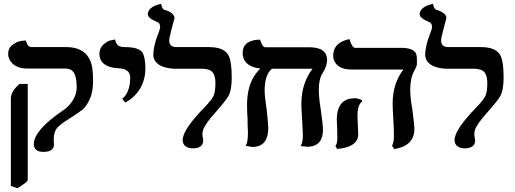

<svg xmlns="http://www.w3.org/2000/svg" viewBox="-20 -770 2713 1011"><path d="M71.8 221.2 37.1 209V-252Q38.1 -290.5 83 -328.1H126V178.2Q124 189.5 71.8 221.2ZM263.2 -42Q263.2 -42 263.2 -29.8Q264.2 -22 264.2 -6.8Q262.2 29.3 209 29.8Q158.2 29.8 158.2 -12.2Q159.7 -84.5 308.1 -186Q352.5 -214.4 373 -260.3Q383.8 -285.2 383.8 -310.1Q383.8 -383.8 355 -401.4Q341.8 -408.7 324.2 -409.2H124Q58.1 -409.2 32.2 -452.6Q22.9 -469.2 22.9 -486.8Q22.9 -516.6 46.4 -534.2Q69.8 -551.8 92.8 -554.7L116.2 -557.1Q124.5 -522.9 144 -522H328.1Q449.7 -522 466.3 -409.2Q469.7 -384.8 470.2 -344.2Q470.2 -286.1 452.6 -248Q435.1 -210 416 -194.1Q397 -178.2 348.6 -147.5L348.1 -147Q291 -112.8 275.9 -89.8Q263.7 -68.8 263.2 -42Z M639.6 -230 623.5 -250Q665 -282.7 665.5 -360.8Q665.5 -401.9 620.1 -408.7Q613.8 -409.7 607.4 -410.2Q515.6 -414.6 504.9 -471.2Q503.9 -478.5 503.4 -484.9Q503.4 -515.6 523.9 -534.9Q544.4 -554.2 565.4 -558.1L586.4 -562Q592.3 -524.4 626.5 -522.5Q630.9 -522.5 636.7 -522Q709 -522 728.5 -495.1Q745.1 -471.2 745.6 -410.2Q745.6 -323.2 687 -264.6Q666 -244.1 639.6 -230Z M871.1 -556.2Q871.1 -525.4 902.8 -522.5Q908.2 -522 914.1 -522H1082Q1163.1 -522 1185.5 -474.1Q1200.2 -441.4 1200.2 -360.8Q1200.2 -295.4 1182.1 -263.2Q1168 -238.8 1117.2 -181.2Q1058.1 -116.2 1048.8 -84Q1046.4 -73.2 1045.9 -64Q1045.9 -53.2 1048.3 -43.9Q1050.3 -32.2 1050.3 -28.8Q1048.3 10.3 996.1 11.2Q942.9 9.8 941.9 -33.2Q942.4 -87.4 1057.1 -205.1Q1098.1 -247.1 1106.4 -270Q1114.3 -293 1114.3 -332Q1114.3 -386.2 1085.9 -399.9Q1069.3 -407.7 1043 -408.2H892.1Q793.5 -416 787.1 -478Q787.6 -529.3 814 -595.2Q822.8 -615.2 823.2 -629.9Q822.3 -649.9 806.2 -654.8Q759.3 -674.3 758.3 -693.8Q758.3 -733.9 828.1 -750Q834 -722.7 844.2 -719.2Q897.9 -703.1 898.9 -674.8L878.4 -597.7L878.9 -597.2Q871.6 -575.2 871.1 -556.2Z M1658.7 -298.8Q1658.7 -256.3 1668.5 -196.8Q1680.2 -114.7 1680.7 -87.9Q1680.7 -3.9 1608.4 2.4Q1602.5 2.9 1597.7 2.9L1563.5 -1Q1574.2 -19.5 1574.7 -53.2Q1574.7 -75.2 1570.8 -138.2Q1566.9 -202.1 1566.9 -224.1Q1567.4 -331.5 1625.5 -408.2H1411.6Q1374 -376.5 1373.5 -293.9Q1373.5 -262.7 1383.8 -195.8Q1392.6 -116.7 1392.6 -96.2Q1392.6 -4.4 1320.8 3.4Q1314.9 3.9 1309.6 3.9L1273.9 -2Q1285.6 -22.5 1285.6 -69.8Q1285.6 -85.9 1283.7 -119.1V-142.1Q1280.8 -181.6 1280.8 -216.8Q1280.8 -320.3 1327.6 -382.8Q1338.4 -396.5 1350.6 -409.2Q1267.1 -418.5 1258.3 -480Q1257.3 -486.3 1257.8 -492.2Q1257.8 -550.8 1329.1 -560.1Q1329.1 -560.1 1349.6 -561Q1360.8 -522.5 1376.5 -521H1613.8Q1701.7 -519.5 1702.6 -453.1Q1701.7 -421.4 1678.7 -384.8Q1658.7 -353.5 1658.7 -298.8Z M1862.3 -161.1Q1862.3 -149.9 1864.3 -110.8Q1866.2 -71.3 1866.2 -62Q1866.2 -9.8 1796.4 7.8Q1777.3 12.2 1755.4 14.2L1746.1 -1Q1755.9 -11.7 1756.3 -43.9Q1756.3 -47.4 1755.9 -59.1Q1755.4 -80.6 1755.4 -91.8Q1753.4 -127.4 1753.4 -140.1Q1753.4 -236.3 1823.7 -250.5Q1835.4 -252.4 1847.2 -252.9Q1866.2 -252.4 1886.2 -242.2V-234.9Q1862.8 -218.8 1862.3 -161.1ZM2140.1 -296.9Q2140.1 -256.3 2151.4 -192.9Q2162.1 -111.3 2162.1 -87.9Q2160.2 -2 2056.2 15.1L2044.4 -2Q2054.2 -21.5 2054.2 -53.2Q2054.2 -90.8 2051.3 -138.2Q2047.4 -202.1 2047.4 -224.1Q2047.9 -331.1 2104 -403.8H1833Q1759.8 -403.8 1739.7 -450.7Q1734.4 -463.4 1734.4 -477.1Q1734.4 -538.1 1803.2 -560.1Q1820.3 -564.5 1820.3 -564Q1831.5 -523.4 1848.1 -518.1H2091.3Q2160.6 -518.1 2171.9 -484.4Q2175.3 -473.1 2175.3 -457V-433.1Q2174.8 -419.9 2160.2 -395Q2140.1 -357.9 2140.1 -296.9Z M2302.7 -556.2Q2302.7 -525.4 2334.5 -522.5Q2339.8 -522 2345.7 -522H2513.7Q2594.7 -522 2617.2 -474.1Q2631.8 -441.4 2631.8 -360.8Q2631.8 -295.4 2613.8 -263.2Q2599.6 -238.8 2548.8 -181.2Q2489.7 -116.2 2480.5 -84Q2478 -73.2 2477.5 -64Q2477.5 -53.2 2480 -43.9Q2481.9 -32.2 2481.9 -28.8Q2480 10.3 2427.7 11.2Q2374.5 9.8 2373.5 -33.2Q2374 -87.4 2488.8 -205.1Q2529.8 -247.1 2538.1 -270Q2545.9 -293 2545.9 -332Q2545.9 -386.2 2517.6 -399.9Q2501 -407.7 2474.6 -408.2H2323.7Q2225.1 -416 2218.8 -478Q2219.2 -529.3 2245.6 -595.2Q2254.4 -615.2 2254.9 -629.9Q2253.9 -649.9 2237.8 -654.8Q2190.9 -674.3 2189.9 -693.8Q2189.9 -733.9 2259.8 -750Q2265.6 -722.7 2275.9 -719.2Q2329.6 -703.1 2330.6 -674.8L2310.1 -597.7L2310.5 -597.2Q2303.2 -575.2 2302.7 -556.2Z"/></svg>

Font: Linux Libertine O
Style: Semibold
Weight: 700
Designer: Philipp H. Poll
Foundry: Philipp H. Poll
Version: Version 5.0.0